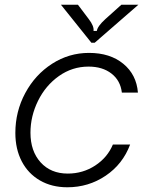

<svg xmlns="http://www.w3.org/2000/svg" viewBox="-20 -783 634 813"><path d="M45 -220Q45 -311 87 -389Q129 -467 200.5 -513Q272 -559 357 -559Q446 -559 502 -513Q558 -467 564 -391H496Q490 -442 452 -471.5Q414 -501 355 -501Q286 -501 229.5 -461Q173 -421 141 -356Q109 -291 109 -221Q109 -143 152 -95.5Q195 -48 267 -48Q331 -48 383 -82Q435 -116 458 -171H531Q500 -88 427.5 -39Q355 10 265 10Q199 10 149 -19Q99 -48 72 -100Q45 -152 45 -220ZM367 -602 238 -763H310L356 -702Q379 -672 376 -652H390Q393 -672 426 -702L494 -763H566L381 -602Z"/></svg>

Font: Open Sauce Sans Light Italic
Style: Regular
Weight: 300
Italic angle: -10°
Designer: Alfredo Marco Pradil
Foundry: Creative Sauce Fz LLC
Version: Version 1.477